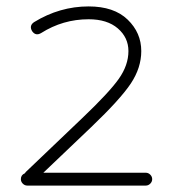

<svg xmlns="http://www.w3.org/2000/svg" viewBox="-20 -569 543 598"><path d="M434 9H65Q57 9 51 3Q45 -3 45 -11Q45 -24 57 -29L61 -34L236 -201Q320 -281 350 -323.5Q380 -366 380 -410Q380 -452 347 -480.5Q314 -509 256 -509Q176 -509 108 -466Q91 -456 80 -472Q70 -489 86 -500Q166 -549 256 -549Q335 -549 377.5 -508Q420 -467 420 -410Q420 -358 387.5 -309Q355 -260 264 -173L115 -31H434Q442 -31 448 -25Q454 -19 454 -11Q454 -3 448 3Q442 9 434 9Z"/></svg>

Font: Hoogli Light
Style: Regular
Weight: 300
Designer: Anand Singh Naorem
Foundry: Brand New Type
Version: Version 1.00 b007